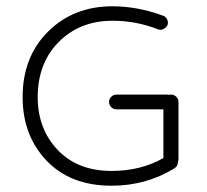

<svg xmlns="http://www.w3.org/2000/svg" viewBox="-20 -571 660 611"><path d="M335 20Q204 20 128 -60Q52 -140 52 -262Q52 -390 133 -470.5Q214 -551 338 -551Q418 -551 499 -521Q508 -518 512 -509Q516 -500 513 -491Q509 -483 500 -478.5Q491 -474 482 -478Q413 -505 338 -505Q234 -505 167 -437.5Q100 -370 100 -262Q100 -161 163.5 -94Q227 -27 335 -27Q428 -27 500 -68V-223H351Q341 -223 334 -230Q327 -237 327 -247Q327 -256 334 -263Q341 -270 351 -270H512Q516 -270 518 -269Q520 -270 524 -270Q534 -270 541 -263Q548 -256 548 -247V-65Q548 -61 546 -55Q546 -43 536 -36Q446 20 335 20Z"/></svg>

Font: Hoogli
Style: Regular
Weight: 400
Designer: Anand Singh Naorem
Foundry: Brand New Type
Version: Version 1.00 b007